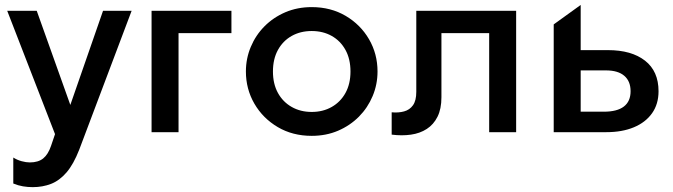

<svg xmlns="http://www.w3.org/2000/svg" viewBox="-20 -539 2744 783"><path d="M113.3 224.2Q93.3 224.2 73.7 220.9Q54 217.6 34.2 209.4V103.5Q49.8 113.4 68.2 118.4Q86.7 123.4 101.4 123.4Q136.1 123.4 156.3 107Q176.4 90.6 188.1 56L204.4 8L9.4 -495H129.8L266.8 -111.1L400.2 -495H516.8L303.1 71.4Q279.9 130.8 251.4 164.1Q222.8 197.3 188.4 210.8Q153.9 224.2 113.3 224.2Z M598.1 0V-495H923.8V-404H708.1V0Z M1251.2 15Q1173.2 15 1112.6 -20.8Q1052 -56.6 1017.4 -116.2Q982.8 -175.9 982.8 -247.5Q982.8 -300.2 1002.7 -347.7Q1022.5 -395.2 1058.6 -431.7Q1094.8 -468.1 1143.8 -489.1Q1192.8 -510 1251.2 -510Q1329.1 -510 1389.8 -474.2Q1450.4 -438.4 1485 -378.8Q1519.6 -319.1 1519.6 -247.5Q1519.6 -194.8 1499.7 -147.3Q1479.9 -99.8 1443.8 -63.3Q1407.6 -26.9 1358.7 -5.9Q1309.8 15 1251.2 15ZM1251.2 -82.5Q1297 -82.5 1332.7 -102.8Q1368.4 -123 1388.9 -159.9Q1409.3 -196.9 1409.3 -247.5Q1409.3 -298.1 1389 -335.2Q1368.6 -372.3 1332.9 -392.4Q1297.2 -412.5 1251.2 -412.5Q1205.2 -412.5 1169.5 -392.4Q1133.8 -372.3 1113.4 -335.2Q1093.1 -298.1 1093.1 -247.5Q1093.1 -196.9 1113.5 -159.9Q1133.9 -123 1169.7 -102.8Q1205.4 -82.5 1251.2 -82.5Z M1577.3 10V-81Q1605.1 -78.4 1627.9 -84.7Q1650.8 -90.9 1664.2 -109.8Q1677.7 -128.7 1677.7 -164.5V-495H2084.9V0H1974.9V-404H1780.2V-142.5Q1780.2 -94.8 1764.2 -62.9Q1748.3 -31.1 1720.4 -13.1Q1692.6 4.9 1655.9 10.1Q1619.2 15.4 1577.3 10Z M2238.1 0V-439.5L2348.1 -518.8V-83.5H2442.4Q2496.7 -83.5 2524.1 -104.5Q2551.6 -125.5 2551.6 -166.9Q2551.6 -207.8 2526 -229.8Q2500.4 -251.9 2451.1 -251.9H2333.2V-334.6H2459.3Q2555.4 -334.6 2610.5 -291.6Q2665.6 -248.6 2665.6 -166.9Q2665.6 -114.4 2639.1 -77.1Q2612.7 -39.8 2564.9 -19.9Q2517.1 0 2453.1 0Z"/></svg>

Font: Geologica-Sharp
Style: Regular
Weight: 100
Designer: Sindre Bremnes, Frode Helland
Foundry: Monokrom Skriftforlag AS
Version: Version 1.010;gftools[0.9.28]